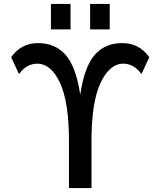

<svg xmlns="http://www.w3.org/2000/svg" viewBox="-20 -960 819 980"><path d="M390 -480Q411 -620 463.5 -680Q516 -740 604 -740Q691 -740 742 -668L702 -582Q663 -635 610 -635Q539 -635 493 -536.5Q447 -438 447 -240V0H332V-240Q332 -438 286.5 -536.5Q241 -635 170 -635Q116 -635 77 -582L37 -668Q88 -740 174 -740Q262 -740 315 -679.5Q368 -619 389 -480ZM440 -810V-940H540V-810ZM240 -810V-940H340V-810Z"/></svg>

Font: Mplus 1p Medium
Style: Regular
Weight: 500
Version: Version 1.061